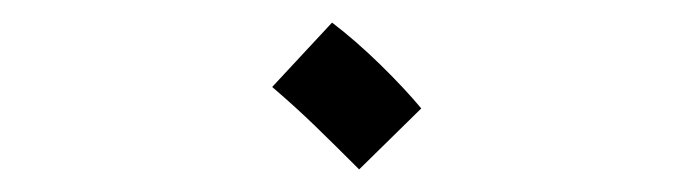

<svg xmlns="http://www.w3.org/2000/svg" viewBox="-20 -373 611 170"><path d="M298 -223Q277 -244 259.5 -261Q242 -278 221 -296L274 -353Q295 -337 316.5 -316Q338 -295 353 -277Z"/></svg>

Font: Noto Sans Arabic Light
Style: Regular
Weight: 300
Designer: Monotype Design Team, Nadine Chahine, Nizar Qandah and Khaled Hosny
Foundry: Monotype Imaging Inc.
Version: Version 2.012; ttfautohint (v1.8.4.7-5d5b)